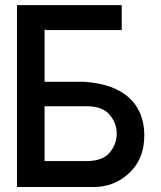

<svg xmlns="http://www.w3.org/2000/svg" viewBox="-20 -731 631 751"><path d="M154.3 -411.1H310.5Q426.8 -402.8 485.6 -348.1Q544.4 -293.5 544.4 -201.2Q544.4 -108.9 485.6 -54.2Q426.8 0.5 346.7 0.5H46.4V-710.9H456.1V-613.3H159.7L157.2 -615.2H154.3ZM320.3 -315.4H154.3V-101.1H320.3Q380.4 -101.1 408.4 -133.5Q436.5 -166 436.5 -208Q436.5 -250 408.4 -282.7Q380.4 -315.4 320.3 -315.4Z"/></svg>

Font: Alte DIN 1451 Mittelschrift
Style: Regular
Weight: 400
Designer: Peter Wiegel
Foundry: Peter Wiegel
Version: Version 1.002 September 20, 2019